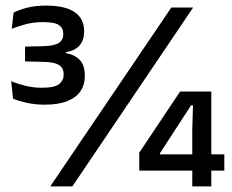

<svg xmlns="http://www.w3.org/2000/svg" viewBox="-20 -666 830 686"><path d="M140 -292Q104.5 -292 74.2 -299Q44 -306 26.5 -313.5L20 -376Q41 -367 69.5 -359.8Q98 -352.5 129.5 -352.5Q175.5 -352.5 191.5 -365.8Q207.5 -379 207.5 -399V-401.5Q207.5 -411.5 203.8 -419.5Q200 -427.5 191.8 -433Q183.5 -438.5 169.8 -441.5Q156 -444.5 135.5 -445L69.5 -446.5V-499.5L135.5 -501Q173.5 -502 189.8 -512.5Q206 -523 206 -543V-546Q206 -565.5 190.8 -576.2Q175.5 -587 134 -587Q99.5 -587 71 -579.2Q42.5 -571.5 22 -563L28.5 -621Q48 -631 77.2 -638.5Q106.5 -646 144 -646Q212.5 -646 246.5 -622.8Q280.5 -599.5 280.5 -555.5V-552Q280.5 -522.5 264.5 -503.8Q248.5 -485 215 -479.5V-471.5L212.5 -477Q248.5 -470.5 265.8 -451Q283 -431.5 283 -397V-392.5Q283 -363.5 268 -340.8Q253 -318 221.2 -305Q189.5 -292 140 -292ZM238.5 0H159.5L592 -639H670ZM735 0H667V-204L669.5 -289.5H662.5L551.5 -118.5V-94.5L518 -114.5H781.5V-56.5H477.5V-120.5L623.5 -339H735Z"/></svg>

Font: Anek Devanagari Medium
Style: Regular
Weight: 500
Designer: Kailash Malviya (Devanagari) & Yesha Goshar (Latin)
Foundry: Ek Type
Version: Version 1.003